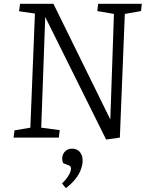

<svg xmlns="http://www.w3.org/2000/svg" viewBox="-20 -721 773 1006"><path d="M558 -95 577 -648 490 -663 494 -701H723L719 -663L634 -648L608 0L536 10L217 -632L196 -52L293 -39L288 0H51L56 -38L139 -52L163 -650L80 -662L85 -701H260ZM325 265 305 240Q317 229 328 215Q339 201 345.5 187Q352 173 352 163Q352 156 349 151.5Q346 147 337 144L311 134Q304 117 307 99.5Q310 82 323.5 70Q337 58 358 58Q384 58 398.5 75.5Q413 93 413 121Q413 141 404 166.5Q395 192 375 217Q355 242 325 265Z"/></svg>

Font: Literata Light
Style: Italic
Weight: 300
Italic angle: -2°
Designer: Latin by Veronika Burian and Jose Scaglione. Greek by Irene Vlachou. Cyrillic by Vera Evstafieva
Foundry: TypeTogether
Version: Version 3.103;gftools[0.9.29]